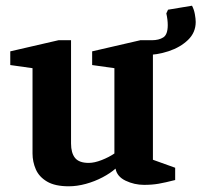

<svg xmlns="http://www.w3.org/2000/svg" viewBox="-20 -643 706 673"><path d="M221 10Q173 10 145 -6.5Q117 -23 105.5 -49.5Q94 -76 94 -105V-404L16 -415V-463L185 -502H229V-140Q229 -107 243 -89.5Q257 -72 291 -72Q311 -72 336.5 -82Q362 -92 381 -105V-404L303 -415V-463L472 -502H516V-83L594 -55V-12Q559 -3 536 1Q513 5 485 5Q451 5 420.5 -9.5Q390 -24 385 -52Q367 -36 339.5 -21.5Q312 -7 281 1.5Q250 10 221 10ZM471 -450V-502H512Q537 -502 552.5 -512Q568 -522 568 -555Q568 -574 563 -596L569 -609L653 -623Q660 -610 663 -593.5Q666 -577 666 -566Q666 -529 639 -503Q612 -477 571 -463.5Q530 -450 488 -450Z"/></svg>

Font: Manuale
Style: Bold
Weight: 700
Version: Version 1.002